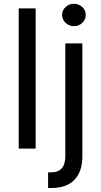

<svg xmlns="http://www.w3.org/2000/svg" viewBox="-20 -771 524 996"><path d="M165 -727.5V0H77.1V-727.5ZM318.8 -545.9H407.2V39.1Q407.7 117.2 367.2 160.6Q326.7 204.1 247.1 204.1H229.5V123H245.6Q318.8 123 318.8 39.1ZM363.3 -635.3Q338.4 -635.3 320.3 -652.3Q302.2 -669.4 302.2 -693.4Q302.2 -717.8 320.3 -734.6Q338.4 -751.5 363.3 -751.5Q388.7 -751.5 406.7 -734.6Q424.8 -717.8 424.8 -693.4Q424.8 -669.4 406.7 -652.3Q388.7 -635.3 363.3 -635.3Z"/></svg>

Font: Inter-Regular
Style: Regular
Weight: 400
Designer: Rasmus Andersson
Foundry: rsms
Version: Version 4.000;git-a52131595